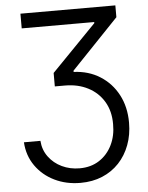

<svg xmlns="http://www.w3.org/2000/svg" viewBox="-61 -778 805 1041"><g transform="rotate(-5 341.0 -257.0)"><path d="M47.9 -31.2H137.7Q141.1 18.1 168.9 55.9Q196.8 93.8 240.7 114.7Q284.7 135.7 336.9 135.7Q398.9 135.7 444.1 106.2Q489.3 76.7 513.9 26.4Q538.6 -23.9 538.1 -86.9Q538.6 -157.7 507.6 -209.7Q476.6 -261.7 421.9 -290Q367.2 -318.4 295.9 -318.4H241.2V-391.6L484.4 -641.6V-647.5H89.8V-727.5H606.4V-663.1L349.6 -394.5V-387.7Q430.7 -384.3 492.7 -345.2Q554.7 -306.2 589.8 -240Q625 -173.8 625 -87.9Q625 -22 604.2 33.4Q583.5 88.9 545.2 129.6Q506.8 170.4 453.6 192.6Q400.4 214.8 335 214.8Q257.3 214.8 193.8 183.8Q130.4 152.8 91.3 97.2Q52.2 41.5 47.9 -31.2Z"/></g></svg>

Font: GitLab Sans
Style: Regular
Weight: 400
Designer: Rasmus Andersson
Foundry: Modifications by GitLab B.V., manufactured by rsms
Version: Version 4.000;git-c8fb6b7